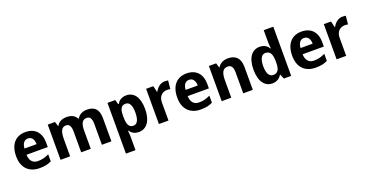

<svg xmlns="http://www.w3.org/2000/svg" viewBox="-38 -1654 5331 2788"><g transform="rotate(-20 2627.5 -260.0)"><path d="M288 -554C142 -554 43 -457 43 -268C43 -81 153 10 307 10C389 10 441 -2 491 -28V-137C435 -109 385 -95 319 -95C239 -95 195 -148 193 -238H521V-307C521 -464 432 -554 288 -554ZM291 -454C353 -454 382 -403 383 -333H196C201 -414 238 -454 291 -454Z M1240 -554C1177 -554 1119 -530 1087 -473H1079C1050 -529 999 -554 924 -554C856 -554 801 -530 772 -474H766L744 -544H632V0H780V-260C780 -378 802 -443 877 -443C927 -443 951 -402 951 -323V0H1099V-278C1099 -384 1124 -443 1196 -443C1247 -443 1271 -402 1271 -323V0H1418V-355C1418 -495 1357 -554 1240 -554Z M1847 -554C1772 -554 1729 -517 1703 -473H1695L1675 -544H1555V240H1703V20C1703 -6 1700 -36 1696 -61H1703C1728 -24 1768 10 1843 10C1957 10 2039 -88 2039 -273C2039 -458 1964 -554 1847 -554ZM1797 -443C1858 -443 1888 -384 1888 -275C1888 -166 1858 -103 1799 -103C1725 -103 1703 -164 1703 -274V-290C1703 -393 1728 -443 1797 -443Z M2442 -554C2377 -554 2322 -508 2293 -451H2285L2264 -544H2152V0H2300V-279C2300 -383 2368 -425 2430 -425C2451 -425 2470 -423 2481 -420L2494 -550C2482 -552 2459 -554 2442 -554Z M2778 -554C2632 -554 2533 -457 2533 -268C2533 -81 2643 10 2797 10C2879 10 2931 -2 2981 -28V-137C2925 -109 2875 -95 2809 -95C2729 -95 2685 -148 2683 -238H3011V-307C3011 -464 2922 -554 2778 -554ZM2781 -454C2843 -454 2872 -403 2873 -333H2686C2691 -414 2728 -454 2781 -454Z M3420 -554C3352 -554 3294 -530 3262 -474H3255L3234 -544H3122V0H3270V-260C3270 -378 3293 -443 3376 -443C3430 -443 3455 -402 3455 -323V0H3603V-355C3603 -495 3530 -554 3420 -554Z M3903 10C3977 10 4021 -26 4048 -71H4053L4083 0H4196V-760H4048V-579C4048 -539 4053 -495 4056 -475H4052C4024 -519 3981 -554 3908 -554C3791 -554 3712 -458 3712 -271C3712 -86 3790 10 3903 10ZM3957 -101C3896 -101 3862 -159 3862 -269C3862 -379 3896 -441 3955 -441C4034 -441 4058 -381 4058 -270V-254C4058 -152 4030 -101 3957 -101Z M4554 -554C4408 -554 4309 -457 4309 -268C4309 -81 4419 10 4573 10C4655 10 4707 -2 4757 -28V-137C4701 -109 4651 -95 4585 -95C4505 -95 4461 -148 4459 -238H4787V-307C4787 -464 4698 -554 4554 -554ZM4557 -454C4619 -454 4648 -403 4649 -333H4462C4467 -414 4504 -454 4557 -454Z M5188 -554C5123 -554 5068 -508 5039 -451H5031L5010 -544H4898V0H5046V-279C5046 -383 5114 -425 5176 -425C5197 -425 5216 -423 5227 -420L5240 -550C5228 -552 5205 -554 5188 -554Z"/></g></svg>

Font: Noto Sans Display
Style: Bold
Weight: 700
Designer: Monotype Design Team
Foundry: Monotype Imaging Inc.
Version: Version 1.900